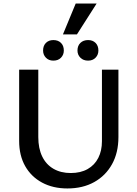

<svg xmlns="http://www.w3.org/2000/svg" viewBox="-20 -1051 775 1083"><path d="M360 12Q279 12 217.5 -21Q156 -54 122 -114Q88 -174 88 -256V-658H196V-278Q196 -214 218 -168.5Q240 -123 281.5 -99Q323 -75 379 -75Q435 -75 474.5 -97.5Q514 -120 534.5 -160.5Q555 -201 555 -254V-658H648V-278Q648 -190 612 -125Q576 -60 511.5 -24Q447 12 360 12ZM281 -709Q255 -709 239 -725.5Q223 -742 223 -766Q223 -793 239 -809Q255 -825 281 -825Q308 -825 324 -809Q340 -793 340 -766Q340 -742 324 -725.5Q308 -709 281 -709ZM477 -709Q450 -709 433.5 -725.5Q417 -742 417 -766Q417 -793 433.5 -809Q450 -825 477 -825Q503 -825 519 -809Q535 -793 535 -766Q535 -742 519 -725.5Q503 -709 477 -709ZM335 -857 407 -1031H525L414 -857Z"/></svg>

Font: Ysabeau SemiBold
Style: Regular
Weight: 600
Designer: Christian Thalmann (Catharsis Fonts)
Version: Version 2.000;gftools[0.9.27.dev2+g8671c4b]